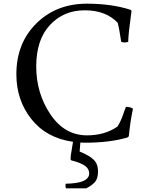

<svg xmlns="http://www.w3.org/2000/svg" viewBox="-20 -756 800 1044"><path d="M368 116Q363 114 364 106.5Q365 99 365 89L377 15Q233 -5 151 -108Q69 -211 69 -352Q69 -521 177.5 -628.5Q286 -736 453 -736Q586 -736 689 -703Q695 -700 695 -695.5Q695 -691 691 -664Q679 -582 677 -528Q662 -525 655.5 -525Q649 -525 639 -529Q628 -603 620 -632Q556 -700 441 -700Q326 -700 251.5 -620Q177 -540 177 -394.5Q177 -249 254 -134.5Q331 -20 453 -20Q550 -20 619 -68Q637 -97 649 -132Q661 -167 665 -175Q689 -175 703 -165Q688 -94 681 -20Q680 -9 668 -7Q574 20 440 20Q425 20 417 19L413 68Q467 90 490 113Q513 136 513 175.5Q513 215 496 234Q479 253 449 268H339Q336 264 336 255L337 243Q465 241 465 187Q465 162 442 145.5Q419 129 368 116Z"/></svg>

Font: Rosarivo
Style: Regular
Weight: 400
Designer: Pablo Ugerman
Foundry: Pablo Ugerman
Version: Version 1.003